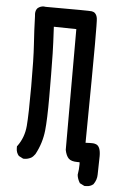

<svg xmlns="http://www.w3.org/2000/svg" viewBox="-59 -793 618 962"><g transform="rotate(5 250.0 -312.0)"><path d="M369.1 19.5Q369.1 14.6 368.2 10.7Q363.3 10.7 357.4 10.7Q326.2 10.7 313 -2.4Q299.8 -15.6 293.9 -44.9V-652.3L180.7 -654.3Q185.5 -567.4 186.5 -519.5Q188.5 -417 188.5 -302.2Q188.5 -187.5 182.6 -132.8Q175.8 -68.4 144.5 -10.7Q134.8 2.9 125 8.8Q108.4 17.6 91.8 17.6Q89.8 17.6 85 17.6L62.5 5.9Q48.8 -9.8 48.8 -32.2Q48.8 -35.2 48.8 -42L50.8 -43.9Q84 -88.9 88.9 -147.5Q93.8 -206.1 93.8 -346.7Q93.8 -487.3 88.9 -557.6Q84 -627.9 82 -698.2Q81.1 -705.1 81.1 -710.9Q81.1 -728.5 90.8 -739.3Q104.5 -751 122.1 -751Q127 -751 131.8 -750Q352.5 -750 363.3 -748Q374 -746.1 379.9 -740.2Q389.6 -730.5 391.6 -713.9Q393.6 -704.1 393.6 -582.5Q393.6 -460.9 389.6 -88.9Q403.3 -89.8 409.7 -89.8Q416 -89.8 422.9 -89.8Q429.7 -89.8 435.5 -88.4Q441.4 -86.9 443.4 -85.9Q465.8 -76.2 465.8 -28.3L463.9 64.5Q463.9 90.8 447.3 114.3Q432.6 127 411.1 127Q408.2 127 402.3 127L378.9 115.2Q366.2 94.7 364.3 74.2Q369.1 46.9 369.1 19.5Z"/></g></svg>

Font: JasonHandwriting2
Style: SemiBold
Weight: 600
Version: Version 1.04.7